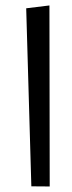

<svg xmlns="http://www.w3.org/2000/svg" viewBox="-20 -674 259 694"><path d="M93.3 -0.5 159.7 0 158.7 -654.3 74.7 -644Z"/></svg>

Font: SG Kara Light
Style: Regular
Weight: 400
Designer: Damoon Khanjanzadeh
Version: Version 1.000